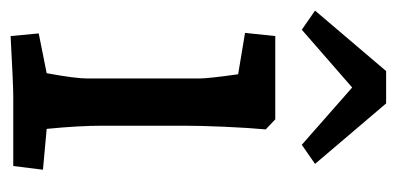

<svg xmlns="http://www.w3.org/2000/svg" viewBox="-219 -530 748 362"><g transform="rotate(90 155.0 -349.0)"><path d="M37 -48 112 -63Q122 -117 122 -140V-350Q122 -368 114 -424L36 -437L42 -494H199L218 -476Q215 -444 213 -398.5Q211 -353 211 -320V-170Q211 -123 217 -63L294 -56L287 0H154Q135 0 42 5ZM-6 -569 108 -703H169L283 -569L247 -544L139 -639L30 -544Z"/></g></svg>

Font: Andada Pro Medium
Style: Regular
Weight: 500
Designer: Carolina Giovagnoli
Foundry: Huerta Tipografica
Version: Version 3.005; ttfautohint (v1.8.4)